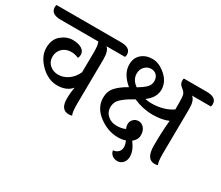

<svg xmlns="http://www.w3.org/2000/svg" viewBox="-188 -986 1651 1434"><g transform="rotate(30 637.5 -269.5)"><path d="M455 -478 451 -91Q451 -19 463 1Q454 6 435 6Q365 6 365 -89Q365 -143 375 -189Q332 -138 252.5 -138Q173 -138 107.5 -203Q42 -268 42 -341.5Q42 -415 88 -453Q134 -491 184.5 -491Q235 -491 263.5 -473Q292 -455 292 -424Q292 -407 284 -394Q251 -408 222 -408Q174 -408 144.5 -379Q115 -350 115 -307Q115 -264 145 -237.5Q175 -211 219 -211Q263 -211 303 -239Q343 -267 365 -316Q367 -422 367 -489Q367 -556 355 -576H31Q-55 -576 -55 -637Q-55 -648 -51 -656H504Q590 -656 590 -597Q590 -586 585 -576H425Q455 -555 455 -478Z M723 -512Q723 -460 774 -423Q819 -449 842.5 -472.5Q866 -496 866 -527.5Q866 -559 848 -578Q830 -597 800 -597Q770 -597 746.5 -573.5Q723 -550 723 -512ZM1195 -478 1191 -91Q1191 -19 1203 1Q1191 6 1175 6Q1103 6 1103 -111Q1103 -228 1113 -329Q1059 -305 977 -305Q895 -305 812 -341Q707 -283 688 -242Q678 -221 678 -196Q678 -154 709.5 -126.5Q741 -99 786.5 -99Q832 -99 862 -114Q853 -130 853 -153Q853 -176 870.5 -194Q888 -212 914.5 -212Q941 -212 961 -189.5Q981 -167 981 -128Q981 -89 945 -61Q990 -2 990 51Q990 85 970.5 106Q951 127 924 127Q897 127 878.5 112.5Q860 98 856 73Q883 71 899.5 54.5Q916 38 916 12.5Q916 -13 903 -39Q874 -29 839 -29Q751 -29 673.5 -87.5Q596 -146 596 -231Q596 -287 629.5 -324Q663 -361 724 -395Q641 -464 641 -543Q641 -601 678.5 -633.5Q716 -666 773 -666Q830 -666 887 -616Q944 -566 944 -498.5Q944 -431 874 -380Q901 -374 926 -374Q1034 -374 1107 -424V-484Q1107 -535 1100.5 -553Q1094 -571 1069 -589.5Q1044 -608 1044 -637Q1044 -650 1047 -656H1244Q1330 -656 1330 -597Q1330 -584 1326 -576H1163Q1195 -555 1195 -478Z"/></g></svg>

Font: Laila Medium
Style: Regular
Weight: 500
Designer: Hitesh Malaviya
Foundry: Indian Type Foundry
Version: Version 1.302;PS 1.0;hotconv 1.0.78;makeotf.lib2.5.61930; tt